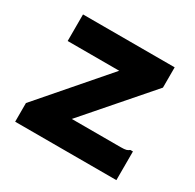

<svg xmlns="http://www.w3.org/2000/svg" viewBox="-112 -592 723 713"><g transform="rotate(30 250.0 -235.5)"><path d="M33 -80 273 -357H52V-471H445V-384L210 -114H419Q436 -114 443 -116Q450 -118 456 -123H467V0H33Z"/></g></svg>

Font: Inconsolata Black
Style: Regular
Weight: 900
Monospace: yes
Designer: Raph Levien, Cyreal, Brenton Simpson
Foundry: Raph Levien, Cyreal, Google
Version: Version 3.001; ttfautohint (v1.8.2.53-6de2)